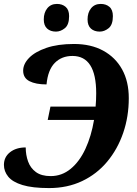

<svg xmlns="http://www.w3.org/2000/svg" viewBox="-21 -948 699 978"><path d="M229 10Q144 10 93.5 -5.5Q43 -21 21 -48Q-1 -75 -1 -108Q-1 -148 30 -172.5Q61 -197 110 -197Q110 -159 122 -125.5Q134 -92 162 -71.5Q190 -51 237 -51Q294 -51 339 -88Q384 -125 414 -189.5Q444 -254 458 -337H222L236 -405H466Q469 -438 469 -473Q469 -663 348 -663Q293 -663 258 -627.5Q223 -592 216 -518Q161 -518 129 -534.5Q97 -551 97 -588Q97 -622 127 -653Q157 -684 215 -704Q273 -724 356 -724Q442 -724 504.5 -690Q567 -656 601 -594.5Q635 -533 635 -448Q635 -354 606.5 -271Q578 -188 525 -124.5Q472 -61 397 -25.5Q322 10 229 10ZM487 -787Q459 -787 442 -802.5Q425 -818 425 -849Q425 -884 443 -906Q461 -928 492 -928Q519 -928 536.5 -913Q554 -898 554 -866Q554 -822 532.5 -804.5Q511 -787 487 -787ZM264 -787Q236 -787 219 -802.5Q202 -818 202 -849Q202 -884 220 -906Q238 -928 269 -928Q296 -928 313.5 -913Q331 -898 331 -866Q331 -822 309.5 -804.5Q288 -787 264 -787Z"/></svg>

Font: Noto Serif
Style: Bold Italic
Weight: 700
Italic angle: -12°
Designer: Monotype Design Team
Foundry: Monotype Imaging Inc.
Version: Version 2.013